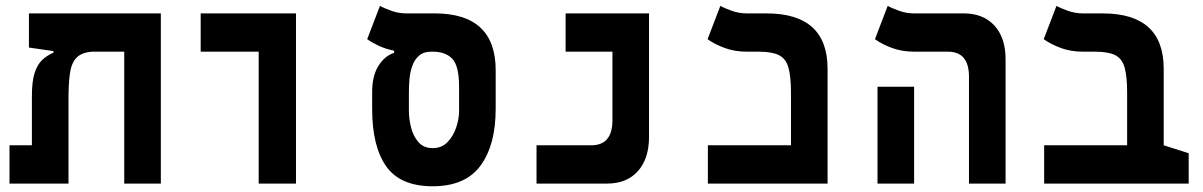

<svg xmlns="http://www.w3.org/2000/svg" viewBox="-20 -632 4142 661"><path d="M533.7 0H407.7V-454.1H296.9Q259.3 -451.2 242.2 -432.1Q225.1 -413.1 220.5 -377.9Q215.8 -342.8 215.8 -291.5V0H12.7V-131.8H89.8V-300.8Q89.8 -351.6 99.1 -380.6Q108.4 -409.7 125.2 -425.5Q142.1 -441.4 164.1 -450.7V-456.1L79.6 -468.3V-585.9H533.7Z M870.6 0V-454.1H670.9V-585.9H999V0Z M1469.7 9.3Q1358.4 9.3 1309.8 -59.1Q1261.2 -127.4 1261.2 -257.3V-315.4Q1261.2 -370.6 1282.7 -405Q1304.2 -439.5 1336.9 -450.2V-457.5Q1309.1 -462.9 1285.6 -473.6Q1262.2 -484.4 1244.1 -497.1L1288.1 -611.8Q1299.3 -605 1325.4 -595.5Q1351.6 -585.9 1378.4 -585.9H1476.1Q1686.5 -585.9 1686.5 -390.1V-257.3Q1686.5 -132.8 1634.3 -61.8Q1582 9.3 1469.7 9.3ZM1469.7 -122.1Q1501 -122.1 1521 -143.1Q1541 -164.1 1550.8 -193.8Q1560.5 -223.6 1560.5 -250V-332Q1560.5 -405.3 1537.1 -429.7Q1513.7 -454.1 1469.7 -454.1H1464.8Q1438 -454.1 1422.4 -440.2Q1406.7 -426.3 1399.2 -404.5Q1391.6 -382.8 1389.6 -358.9Q1387.7 -335 1387.7 -315.4V-250Q1387.7 -223.6 1395 -193.8Q1402.3 -164.1 1420.2 -143.1Q1438 -122.1 1469.7 -122.1Z M1827.1 0V-131.8H2015.6Q2088.4 -131.8 2088.4 -217.8V-454.1H1927.2V-585.9H2214.4V-161.1Q2214.4 -85.4 2176 -42.7Q2137.7 0 2070.3 0Z M2417 0V-131.8H2703.1V-312Q2703.1 -369.6 2694.1 -400.1Q2685.1 -430.7 2661.1 -442.4Q2637.2 -454.1 2592.3 -454.1H2550.8Q2509.3 -454.1 2474.9 -466.8Q2440.4 -479.5 2416 -497.1L2460 -611.8Q2471.2 -605 2497.3 -595.5Q2523.4 -585.9 2550.3 -585.9H2618.7Q2829.1 -585.9 2829.1 -395V0Z M3315.9 0V-368.2Q3315.9 -454.1 3243.2 -454.1H3127Q3085.4 -454.1 3051 -466.8Q3016.6 -479.5 2992.2 -497.1L3036.1 -611.8Q3047.4 -605 3073.5 -595.5Q3099.6 -585.9 3126.5 -585.9H3297.9Q3364.7 -585.9 3403.3 -544.2Q3441.9 -502.4 3441.9 -428.2V0ZM3001 0V-333.5H3127V0Z M4072.3 -104.5V0H3574.7V-131.8H3860.4V-311.5Q3860.4 -369.1 3851.6 -399.9Q3842.8 -430.7 3818.8 -442.4Q3794.9 -454.1 3749.5 -454.1H3708Q3666.5 -454.1 3632.1 -466.8Q3597.7 -479.5 3573.2 -497.1L3617.2 -611.8Q3628.4 -605 3654.5 -595.5Q3680.7 -585.9 3707.5 -585.9H3775.9Q3986.3 -585.9 3986.3 -395V-131.8Z"/></svg>

Font: Cascadia Mono
Style: Bold
Weight: 700
Monospace: yes
Designer: Aaron Bell
Foundry: Saja Typeworks
Version: Version 2404.023; ttfautohint (v1.8.4)